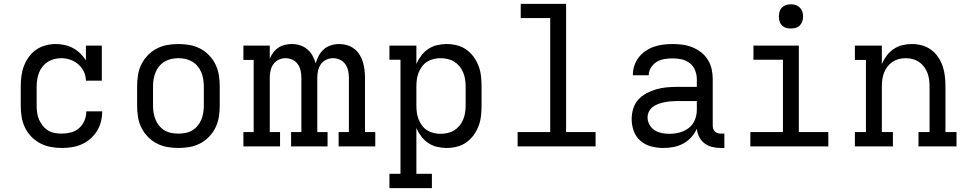

<svg xmlns="http://www.w3.org/2000/svg" viewBox="-20 -755 4990 990"><path d="M298 8Q269 8 240.5 2.5Q212 -3 186.5 -16.5Q161 -30 141 -51Q121 -72 108.5 -98Q96 -124 91.5 -152.5Q87 -181 87 -210V-310Q87 -337 90.5 -363.5Q94 -390 103.5 -415Q113 -440 129 -462Q145 -484 167 -499Q189 -514 215 -521Q241 -528 268 -528Q291 -528 313.5 -523Q336 -518 356.5 -507Q377 -496 393.5 -480Q410 -464 423 -444V-520H505V-339H423Q423 -363 412.5 -385Q402 -407 384 -423Q366 -439 343 -447Q320 -455 296 -455Q278 -455 260 -450.5Q242 -446 227 -436.5Q212 -427 200 -412.5Q188 -398 181.5 -381Q175 -364 172 -346Q169 -328 169 -310V-210Q169 -192 171.5 -173.5Q174 -155 181.5 -138Q189 -121 200.5 -106.5Q212 -92 227.5 -82.5Q243 -73 261 -69.5Q279 -66 298 -66Q322 -66 345.5 -72Q369 -78 387.5 -94Q406 -110 415.5 -133Q425 -156 425 -181H507Q507 -154 500.5 -128Q494 -102 480 -79.5Q466 -57 446 -39.5Q426 -22 401.5 -11Q377 0 350.5 4Q324 8 298 8Z M900 8Q871 8 842.5 3Q814 -2 788 -15.5Q762 -29 741.5 -50.5Q721 -72 708.5 -98Q696 -124 691.5 -152.5Q687 -181 687 -210V-310Q687 -339 691.5 -367.5Q696 -396 708.5 -422Q721 -448 741.5 -469.5Q762 -491 788 -504.5Q814 -518 842.5 -523Q871 -528 900 -528Q929 -528 957.5 -523Q986 -518 1012 -504.5Q1038 -491 1058.5 -469.5Q1079 -448 1091.5 -422Q1104 -396 1108.5 -367.5Q1113 -339 1113 -310V-210Q1113 -181 1108.5 -152.5Q1104 -124 1091.5 -98Q1079 -72 1058.5 -50.5Q1038 -29 1012 -15.5Q986 -2 957.5 3Q929 8 900 8ZM900 -66Q918 -66 936.5 -69.5Q955 -73 971 -82.5Q987 -92 999 -106.5Q1011 -121 1018 -138Q1025 -155 1028 -173.5Q1031 -192 1031 -210V-310Q1031 -328 1028 -346.5Q1025 -365 1018 -382Q1011 -399 999 -413.5Q987 -428 971 -437.5Q955 -447 936.5 -451Q918 -455 900 -455Q882 -455 863.5 -451Q845 -447 829 -437.5Q813 -428 801 -413.5Q789 -399 782 -382Q775 -365 772 -346.5Q769 -328 769 -310V-210Q769 -192 772 -173.5Q775 -155 782 -138Q789 -121 801 -106.5Q813 -92 829 -82.5Q845 -73 863.5 -69.5Q882 -66 900 -66Z M1235 0V-74H1288V-446H1235V-520H1371V-453Q1378 -469 1389 -484Q1400 -499 1415 -509Q1430 -519 1448 -523.5Q1466 -528 1484 -528Q1506 -528 1527 -521.5Q1548 -515 1564.5 -501Q1581 -487 1591.5 -468Q1602 -449 1608 -428Q1613 -448 1623.5 -467.5Q1634 -487 1650 -501Q1666 -515 1687 -521.5Q1708 -528 1729 -528Q1750 -528 1770 -522Q1790 -516 1806.5 -503.5Q1823 -491 1834 -473Q1845 -455 1851 -435.5Q1857 -416 1859.5 -395.5Q1862 -375 1862 -354V-74H1915V0H1726V-74H1779V-354Q1779 -373 1775 -391Q1771 -409 1760.5 -424Q1750 -439 1733 -447Q1716 -455 1698 -455Q1679 -455 1662 -447Q1645 -439 1634.5 -424Q1624 -409 1620 -391Q1616 -373 1616 -354V-74H1669V0H1481V-74H1534V-354Q1534 -373 1530 -391Q1526 -409 1515.5 -424Q1505 -439 1488 -447Q1471 -455 1452 -455Q1434 -455 1417 -447Q1400 -439 1389.5 -424Q1379 -409 1375 -391Q1371 -373 1371 -354V-74H1424V0Z M1988 215V141H2045V-447H1988V-520H2127V-425Q2137 -448 2152 -468Q2167 -488 2187.5 -502Q2208 -516 2233 -522Q2258 -528 2283 -528Q2309 -528 2335.5 -521.5Q2362 -515 2384 -499.5Q2406 -484 2422 -462Q2438 -440 2447.5 -415Q2457 -390 2460 -363.5Q2463 -337 2463 -310V-210Q2463 -183 2460 -156.5Q2457 -130 2447.5 -105Q2438 -80 2422 -58Q2406 -36 2384 -20.5Q2362 -5 2335.5 1.5Q2309 8 2283 8Q2258 8 2233 2Q2208 -4 2187.5 -18Q2167 -32 2152 -52Q2137 -72 2127 -95V141H2207V215ZM2251 -65Q2269 -65 2287.5 -69Q2306 -73 2321.5 -82.5Q2337 -92 2349 -106.5Q2361 -121 2368 -138Q2375 -155 2378 -173.5Q2381 -192 2381 -210V-310Q2381 -328 2378 -346.5Q2375 -365 2368 -382Q2361 -399 2349 -413.5Q2337 -428 2321.5 -437.5Q2306 -447 2287.5 -451Q2269 -455 2251 -455Q2233 -455 2215 -450.5Q2197 -446 2182 -436.5Q2167 -427 2156 -412Q2145 -397 2138.5 -380.5Q2132 -364 2129.5 -346Q2127 -328 2127 -310V-210Q2127 -192 2129.5 -174Q2132 -156 2138.5 -139.5Q2145 -123 2156 -108Q2167 -93 2182 -83.5Q2197 -74 2215 -69.5Q2233 -65 2251 -65Z M2649 0V-74H2817V-662H2665V-735H2899V-74H3051V0Z M3401 8H3400Q3369 8 3338 0Q3307 -8 3283 -28.5Q3259 -49 3248 -79Q3237 -109 3237 -141Q3237 -168 3245 -194.5Q3253 -221 3271 -241Q3289 -261 3313.5 -274Q3338 -287 3364 -294.5Q3390 -302 3416.5 -304.5Q3443 -307 3471 -307H3573V-347Q3573 -370 3564 -392.5Q3555 -415 3536.5 -429.5Q3518 -444 3495 -449Q3472 -454 3448 -454Q3427 -454 3406 -450.5Q3385 -447 3367 -436.5Q3349 -426 3337 -407Q3325 -388 3325 -367H3243Q3243 -392 3250.5 -415.5Q3258 -439 3273 -458.5Q3288 -478 3308.5 -492Q3329 -506 3352 -514Q3375 -522 3399.5 -525Q3424 -528 3448 -528Q3474 -528 3500 -524.5Q3526 -521 3550.5 -511Q3575 -501 3595.5 -485Q3616 -469 3630 -446.5Q3644 -424 3649.5 -398.5Q3655 -373 3655 -347V-108Q3655 -99 3657.5 -91Q3660 -83 3666 -77Q3672 -71 3680.5 -68.5Q3689 -66 3697 -66H3715V8H3697Q3675 8 3653.5 3Q3632 -2 3614 -15Q3596 -28 3585.5 -48.5Q3575 -69 3573 -91Q3562 -67 3544 -47Q3526 -27 3502.5 -14.5Q3479 -2 3453 3Q3427 8 3401 8ZM3432 -65Q3458 -65 3484.5 -72Q3511 -79 3532 -95.5Q3553 -112 3563 -137Q3573 -162 3573 -189V-234H3471Q3454 -234 3438 -232.5Q3422 -231 3406.5 -228Q3391 -225 3375.5 -219.5Q3360 -214 3347 -204.5Q3334 -195 3326.5 -180.5Q3319 -166 3319 -150Q3319 -130 3329 -112Q3339 -94 3355.5 -83.5Q3372 -73 3392 -69Q3412 -65 3432 -65Z M3849 0V-74H4017V-447H3865V-520H4099V-74H4251V0ZM4058 -608Q4045 -608 4033 -611.5Q4021 -615 4012 -624Q4003 -633 3999.5 -645Q3996 -657 3996 -670Q3996 -683 3999.5 -695Q4003 -707 4012 -716Q4021 -725 4033 -729Q4045 -733 4058 -733Q4071 -733 4083 -729Q4095 -725 4104 -716Q4113 -707 4117 -695Q4121 -683 4121 -670Q4121 -657 4117 -645Q4113 -633 4104 -624Q4095 -615 4083 -611.5Q4071 -608 4058 -608Z M4388 0V-74H4445V-446H4388V-520H4527V-425Q4537 -448 4552 -468Q4567 -488 4587.5 -502Q4608 -516 4632.5 -522Q4657 -528 4682 -528Q4708 -528 4734 -521Q4760 -514 4781 -498.5Q4802 -483 4817 -461Q4832 -439 4840.5 -414Q4849 -389 4852 -362.5Q4855 -336 4855 -310V-74H4912V0H4716V-74H4773V-310Q4773 -328 4770.5 -346Q4768 -364 4761.5 -380.5Q4755 -397 4744 -411.5Q4733 -426 4718 -436Q4703 -446 4685.5 -450.5Q4668 -455 4650 -455Q4632 -455 4614.5 -450.5Q4597 -446 4582 -436Q4567 -426 4556 -411.5Q4545 -397 4538.5 -380.5Q4532 -364 4529.5 -346Q4527 -328 4527 -310V-74H4584V0Z"/></svg>

Font: Iosevka Plex Etoile
Style: Regular
Weight: 400
Designer: Belleve Invis
Foundry: Belleve Invis
Version: Version 25.1.1; ttfautohint (v1.8.4)